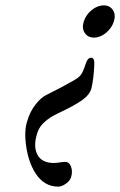

<svg xmlns="http://www.w3.org/2000/svg" viewBox="-20 -514 447 715"><path d="M197 181Q144 181 112 131Q86 90 77.5 31Q69 -28 82 -65Q92 -99 112.5 -125Q133 -151 152 -160Q216 -192 252 -213Q274 -225 282 -236.5Q290 -248 299 -276Q306 -299 320 -299Q333 -299 331 -270Q329 -224 321 -187Q315 -162 286.5 -141.5Q258 -121 198 -93Q133 -62 120 -22Q103 27 118 59.5Q133 92 179 93Q188 93 201 91Q214 89 223 89Q238 89 244.5 106.5Q251 124 245 145Q241 159 225.5 170Q210 181 197 181ZM374.5 -391.5Q353 -374 330 -374Q307 -374 295.5 -391.5Q284 -409 292 -434Q300 -459 321.5 -476.5Q343 -494 366 -494Q389 -494 400.5 -476.5Q412 -459 404 -434Q396 -409 374.5 -391.5Z"/></svg>

Font: EB Garamond 12
Style: Italic
Weight: 400
Italic angle: -17°
Version: Version 0.016; ttfautohint (v1.8.4)